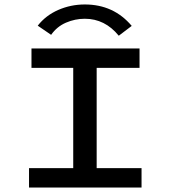

<svg xmlns="http://www.w3.org/2000/svg" viewBox="-20 -840 790 860"><path d="M110 0V-87H308V-536H121V-623H605V-536H413V-87H614V0ZM209 -684 149 -725Q185 -771 241 -795.5Q297 -820 360 -820Q489 -820 570 -724L512 -680Q450 -756 360 -756Q316 -756 275.5 -738.5Q235 -721 209 -684Z"/></svg>

Font: Inconsolata ExtraExpanded SemiBold
Style: Regular
Weight: 600
Width: 8
Monospace: yes
Designer: Raph Levien, Cyreal, Brenton Simpson
Foundry: Raph Levien, Cyreal, Google
Version: Version 3.001; ttfautohint (v1.8.2.53-6de2)